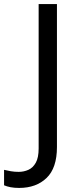

<svg xmlns="http://www.w3.org/2000/svg" viewBox="-98 -734 391 944"><path d="M-4 190Q-28 190 -46 186.5Q-64 183 -78 177V101Q-62 105 -44 108Q-26 111 -6 111Q19 111 41.5 101Q64 91 78 66Q92 41 92 -4V-714H182V-11Q182 92 131 141Q80 190 -4 190Z"/></svg>

Font: Noto Sans Inscriptional Pahlavi
Style: Regular
Weight: 400
Designer: Monotype Design Team
Foundry: Monotype Imaging Inc.
Version: Version 2.003; ttfautohint (v1.8.4.7-5d5b)